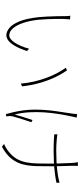

<svg xmlns="http://www.w3.org/2000/svg" viewBox="576 -1380 847 2040"><g transform="rotate(90 1000.0 -360.5)"><path d="M187 -681Q186 -675 185 -662.5Q184 -650 183.5 -635.5Q183 -621 182 -609Q181 -579 181.5 -535.5Q182 -492 184 -443Q186 -394 190 -348Q200 -253 224 -182.5Q248 -112 282 -73.5Q316 -35 356 -35Q376 -35 396 -50.5Q416 -66 434.5 -94.5Q453 -123 469.5 -161.5Q486 -200 498 -245L523 -224Q496 -142 467.5 -94Q439 -46 411 -25Q383 -4 355 -4Q316 -4 276.5 -37Q237 -70 207 -144.5Q177 -219 163 -344Q159 -385 156.5 -435.5Q154 -486 153 -532.5Q152 -579 152 -606Q152 -620 151.5 -645.5Q151 -671 147 -683ZM728 -648Q753 -613 776 -571.5Q799 -530 818.5 -483Q838 -436 854 -385Q870 -334 881 -280.5Q892 -227 898 -171L869 -158Q862 -233 846 -301.5Q830 -370 807.5 -430.5Q785 -491 757.5 -543Q730 -595 700 -636Z M1744 -764Q1743 -756 1742.5 -744Q1742 -732 1742 -715Q1742 -706 1742.5 -685Q1743 -664 1744 -636.5Q1745 -609 1745.5 -580Q1746 -551 1746.5 -526Q1747 -501 1747 -485Q1747 -401 1745.5 -325.5Q1744 -250 1728 -183.5Q1712 -117 1668 -60Q1624 -3 1540 43L1510 20Q1528 13 1549.5 0.5Q1571 -12 1587 -25Q1639 -65 1666.5 -111.5Q1694 -158 1705 -214Q1716 -270 1717.5 -337Q1719 -404 1719 -485Q1719 -505 1718 -539Q1717 -573 1715.5 -609.5Q1714 -646 1713 -675Q1712 -704 1711 -714Q1710 -730 1707.5 -741.5Q1705 -753 1703 -764ZM1408 -546Q1427 -543 1456.5 -540Q1486 -537 1519 -535.5Q1552 -534 1579 -534Q1638 -534 1697.5 -537Q1757 -540 1814 -547.5Q1871 -555 1922 -569V-536Q1873 -526 1816 -519Q1759 -512 1698.5 -509Q1638 -506 1578 -506Q1552 -506 1519 -507Q1486 -508 1456.5 -509.5Q1427 -511 1408 -513ZM1230 -751Q1228 -742 1225 -729Q1222 -716 1219 -703Q1204 -636 1192 -561Q1180 -486 1174.5 -407Q1169 -328 1173.5 -248.5Q1178 -169 1197 -92Q1208 -133 1224 -184Q1240 -235 1256 -282L1279 -270Q1270 -244 1257.5 -205Q1245 -166 1233.5 -129Q1222 -92 1217 -71Q1215 -61 1214 -50Q1213 -39 1214 -30Q1215 -23 1216 -16Q1217 -9 1218 -4L1193 1Q1184 -30 1172.5 -78.5Q1161 -127 1153 -186.5Q1145 -246 1145 -309Q1145 -390 1153.5 -465Q1162 -540 1172.5 -603Q1183 -666 1188 -708Q1190 -722 1191 -735Q1192 -748 1192 -756Z"/></g></svg>

Font: Noto Sans TC
Style: Regular
Weight: 100
Designer: Ryoko NISHIZUKA 西塚涼子 (kana, bopomofo & ideographs); Paul D. Hunt (Latin, Greek & Cyrillic); Sandoll Communications 산돌커뮤니
Foundry: Adobe
Version: Version 2.004;hotconv 1.0.118;makeotfexe 2.5.65603